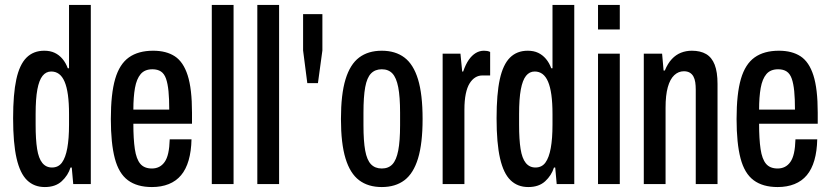

<svg xmlns="http://www.w3.org/2000/svg" viewBox="-20 -744 3357 776"><path d="M161 12Q118 12 89.5 -15.5Q61 -43 47 -104Q33 -165 33 -266Q33 -364 46 -423.5Q59 -483 87 -511Q115 -539 159 -539Q183 -539 201 -530.5Q219 -522 232.5 -506Q246 -490 254 -468H259V-724H347V0H276L270 -67H265Q255 -35 229.5 -11.5Q204 12 161 12ZM190 -67Q216 -67 230.5 -87Q245 -107 252 -145.5Q259 -184 259 -240V-283Q259 -328 254.5 -360.5Q250 -393 241 -414Q232 -435 218.5 -445Q205 -455 187 -455Q166 -455 152 -437.5Q138 -420 131 -382.5Q124 -345 124 -283V-240Q124 -180 130 -142Q136 -104 151 -85.5Q166 -67 190 -67Z M594 12Q534 12 497 -15.5Q460 -43 444 -104Q428 -165 428 -263Q428 -365 445.5 -425Q463 -485 501 -512Q539 -539 599 -539Q652 -539 686.5 -516.5Q721 -494 738.5 -439.5Q756 -385 756 -289V-244H519Q519 -182 525 -141.5Q531 -101 547 -82Q563 -63 594 -63Q610 -63 623 -69.5Q636 -76 645.5 -89.5Q655 -103 660 -125.5Q665 -148 666 -181H754Q753 -133 742.5 -96.5Q732 -60 712 -36Q692 -12 662 0Q632 12 594 12ZM519 -301H664Q664 -345 661 -375.5Q658 -406 651 -426Q644 -446 630.5 -455Q617 -464 596 -464Q565 -464 548.5 -444.5Q532 -425 525.5 -388.5Q519 -352 519 -301Z M836 0V-724H924V0Z M1020 0V-724H1108V0Z M1222 -408 1205 -540V-687H1283V-540L1265 -408Z M1523 12Q1468 12 1431.5 -15.5Q1395 -43 1376.5 -103.5Q1358 -164 1358 -263Q1358 -363 1376.5 -423.5Q1395 -484 1431.5 -511.5Q1468 -539 1523 -539Q1578 -539 1614.5 -511.5Q1651 -484 1669.5 -423.5Q1688 -363 1688 -263Q1688 -164 1669.5 -103.5Q1651 -43 1614.5 -15.5Q1578 12 1523 12ZM1523 -63Q1550 -63 1566 -80Q1582 -97 1589.5 -135.5Q1597 -174 1597 -238V-288Q1597 -353 1589.5 -391.5Q1582 -430 1566 -447Q1550 -464 1523 -464Q1496 -464 1479.5 -447Q1463 -430 1456 -391.5Q1449 -353 1449 -288V-238Q1449 -174 1456 -135.5Q1463 -97 1479.5 -80Q1496 -63 1523 -63Z M1769 0V-527H1841L1848 -455H1852Q1862 -484 1874.5 -502Q1887 -520 1902.5 -529.5Q1918 -539 1936 -539Q1943 -539 1949 -538Q1955 -537 1961 -534V-439H1929Q1914 -439 1901 -431Q1888 -423 1878 -407Q1868 -391 1862.5 -364.5Q1857 -338 1857 -301V0Z M2115 12Q2072 12 2043.5 -15.5Q2015 -43 2001 -104Q1987 -165 1987 -266Q1987 -364 2000 -423.5Q2013 -483 2041 -511Q2069 -539 2113 -539Q2137 -539 2155 -530.5Q2173 -522 2186.5 -506Q2200 -490 2208 -468H2213V-724H2301V0H2230L2224 -67H2219Q2209 -35 2183.5 -11.5Q2158 12 2115 12ZM2144 -67Q2170 -67 2184.5 -87Q2199 -107 2206 -145.5Q2213 -184 2213 -240V-283Q2213 -328 2208.5 -360.5Q2204 -393 2195 -414Q2186 -435 2172.5 -445Q2159 -455 2141 -455Q2120 -455 2106 -437.5Q2092 -420 2085 -382.5Q2078 -345 2078 -283V-240Q2078 -180 2084 -142Q2090 -104 2105 -85.5Q2120 -67 2144 -67Z M2397 -625V-724H2485V-625ZM2397 0V-527H2485V0Z M2582 0V-527H2656L2662 -459H2667Q2679 -488 2695.5 -505.5Q2712 -523 2732.5 -531Q2753 -539 2776 -539Q2811 -539 2834 -525.5Q2857 -512 2868.5 -482.5Q2880 -453 2880 -405V0H2792V-382Q2792 -398 2790 -411.5Q2788 -425 2782.5 -435Q2777 -445 2767.5 -450.5Q2758 -456 2744 -456Q2722 -456 2705 -440Q2688 -424 2679 -391.5Q2670 -359 2670 -309V0Z M3123 12Q3063 12 3026 -15.5Q2989 -43 2973 -104Q2957 -165 2957 -263Q2957 -365 2974.5 -425Q2992 -485 3030 -512Q3068 -539 3128 -539Q3181 -539 3215.5 -516.5Q3250 -494 3267.5 -439.5Q3285 -385 3285 -289V-244H3048Q3048 -182 3054 -141.5Q3060 -101 3076 -82Q3092 -63 3123 -63Q3139 -63 3152 -69.5Q3165 -76 3174.5 -89.5Q3184 -103 3189 -125.5Q3194 -148 3195 -181H3283Q3282 -133 3271.5 -96.5Q3261 -60 3241 -36Q3221 -12 3191 0Q3161 12 3123 12ZM3048 -301H3193Q3193 -345 3190 -375.5Q3187 -406 3180 -426Q3173 -446 3159.5 -455Q3146 -464 3125 -464Q3094 -464 3077.5 -444.5Q3061 -425 3054.5 -388.5Q3048 -352 3048 -301Z"/></svg>

Font: Archivo ExtraCondensed Medium
Style: Regular
Weight: 500
Width: 2
Designer: Hector Gatti
Foundry: Omnibus-Type
Version: Version 2.001